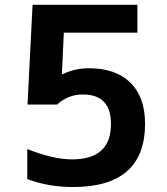

<svg xmlns="http://www.w3.org/2000/svg" viewBox="-20 -750 680 780"><path d="M341.8 -472.7Q450.2 -472.7 509.8 -414.1Q569.3 -355.5 569.3 -247.1Q569.3 9.8 276.4 9.8Q176.8 9.8 90.8 -22.5V-144.5Q196.3 -102.5 272.5 -102.5Q431.6 -102.5 430.7 -247.1Q430.7 -366.2 316.4 -366.2Q256.8 -366.2 211.9 -325.2H91.8L112.3 -730.5H538.1V-617.2H239.3L231.4 -448.2H233.4Q283.2 -472.7 341.8 -472.7Z"/></svg>

Font: Mgen+ 1c bold
Style: Bold
Weight: 700
Designer: [Source Han Sans]
Ryoko NISHIZUKA  (kana & ideographs); Paul D. Hunt (Latin, Greek & Cyrillic); Wenlong ZHANG  (bopomofo
Version: Version 1.059.20150602